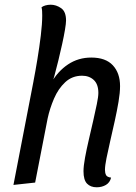

<svg xmlns="http://www.w3.org/2000/svg" viewBox="-20 -774 576 814"><path d="M390 20Q364 20 349 4.5Q334 -11 334 -48Q334 -70 340.5 -105.5Q347 -141 356.5 -181.5Q366 -222 375 -261.5Q384 -301 390.5 -332.5Q397 -364 397 -380Q397 -417 377.5 -435Q358 -453 328 -453Q286 -453 256.5 -425.5Q227 -398 209 -356Q191 -314 182 -272L129 0L37 10L125 -445L196 -421Q225 -472 268.5 -501Q312 -530 367 -530Q428 -530 458.5 -497Q489 -464 489 -409Q489 -381 482.5 -342.5Q476 -304 466.5 -261Q457 -218 447.5 -177Q438 -136 431.5 -103.5Q425 -71 425 -54Q425 -41 429.5 -32Q434 -23 451 -21Q446 0 429 10Q412 20 390 20ZM197 -409 122 -430Q130 -471 138.5 -522.5Q147 -574 153 -623.5Q159 -673 159 -708Q159 -719 158.5 -727.5Q158 -736 156 -743Q162 -748 172.5 -751Q183 -754 195 -754Q218 -754 239 -739.5Q260 -725 260 -687Q260 -675 255.5 -648Q251 -621 243.5 -587Q236 -553 227.5 -518Q219 -483 211 -454Q203 -425 197 -409Z"/></svg>

Font: Sansita Swashed Light Light
Style: Regular
Weight: 300
Version: Version 1.003